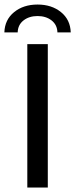

<svg xmlns="http://www.w3.org/2000/svg" viewBox="-26 -842 338 862"><path d="M96.6 -644V0H188.6V-644ZM37.3 -787.5C9.4 -764.8 -5.2 -734.5 -6.4 -696.4H53.4C54 -719.1 62.7 -737.1 79.6 -750.3C96.4 -763.4 117.5 -770 142.6 -770C167.7 -770 188.8 -763.4 205.6 -750.3C222.5 -737.1 231.2 -719.1 231.8 -696.4H291.6C290.4 -734.5 275.8 -764.8 247.9 -787.5C220 -810.2 184.9 -821.6 142.6 -821.6C100.3 -821.6 65.2 -810.2 37.3 -787.5Z"/></svg>

Font: Montserrat Ace
Style: Regular
Weight: 500
Designer: Julieta Ulanovsky
Foundry: Julieta Ulanovsky
Version: Version 1